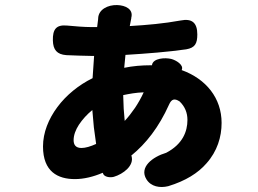

<svg xmlns="http://www.w3.org/2000/svg" viewBox="-20 -697 1020 759"><path d="M207 -274C172 -227 150 -173 150 -118C150 -18 209 11 276 11C311 11 349 2 386 -14L387 -12C391 3 415 6 430 2C467 -9 511 -42 500 -80L499 -82C557 -129 608 -194 648 -283C658 -306 670 -309 690 -296C711 -276 721 -251 721 -223C721 -177 702 -127 637 -93C583 -77 529 -36 559 12C577 41 612 47 645 39C714 18 763 -13 796 -51C839 -99 856 -156 856 -211C856 -309 795 -385 698 -420L699 -422C706 -441 676 -459 657 -464C632 -470 586 -467 581 -441V-439H576C540 -439 505 -436 471 -429L476 -480C559 -485 647 -492 716 -502C751 -508 760 -525 760 -561C760 -607 739 -625 694 -616C628 -604 562 -598 493 -594L499 -625C499 -626 499 -627 499 -627C508 -660 477 -676 443 -677C407 -678 369 -660 368 -624C368 -623 368 -623 368 -622L364 -590H339C313 -590 277 -593 245 -596C202 -600 188 -581 189 -537C190 -500 205 -482 242 -479C274 -478 310 -476 339 -476H352L346 -388C291 -361 242 -321 207 -274ZM469 -267C468 -284 468 -302 467 -321C491 -326 517 -331 548 -332C538 -310 526 -289 514 -271C501 -252 487 -234 473 -219C472 -235 470 -251 469 -267ZM351 -194C354 -171 357 -149 360 -128C338 -118 318 -112 302 -112C279 -112 271 -125 271 -143C271 -163 279 -184 292 -204C306 -225 324 -245 345 -262C347 -239 349 -216 351 -194Z"/></svg>

Font: GenSenRounded2 TW H
Style: Regular
Weight: 900
Version: Version 2.100;PS 2.1;hotconv 16.6.51;makeotf.lib2.5.65220 DE